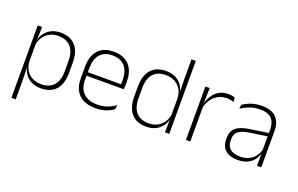

<svg xmlns="http://www.w3.org/2000/svg" viewBox="-98 -1067 2552 1643"><g transform="rotate(20 1178.5 -246.0)"><path d="M282.5 10Q234 10 196.5 -8.8Q159 -27.5 136.5 -61.5Q114 -95.5 111.5 -141H98.5L114 -177.5Q116.5 -126.5 138.5 -92.2Q160.5 -58 196 -41Q231.5 -24 274.5 -24Q348.5 -24 388 -68.2Q427.5 -112.5 427.5 -197V-289.5Q427.5 -374 388.2 -418.5Q349 -463 273.5 -463Q230.5 -463 196.8 -445.2Q163 -427.5 141.2 -396Q119.5 -364.5 112 -322.5L99 -354H111Q116.5 -393.5 138.2 -425.8Q160 -458 196.8 -477.2Q233.5 -496.5 284.5 -496.5Q373.5 -496.5 420.2 -442.8Q467 -389 467 -287.5V-199Q467 -97 419.8 -43.5Q372.5 10 282.5 10ZM76 172V-486.5H115.5L113 -361L114 -346V-138.5L113 -128L115.5 4.5V172Z M780 10Q682 10 629.5 -41.2Q577 -92.5 577 -187V-290.5Q577 -391.5 625.5 -445Q674 -498.5 767 -498.5Q829 -498.5 871.2 -474.2Q913.5 -450 935.2 -404.8Q957 -359.5 957 -295.5V-278Q957 -265.5 956.5 -252.8Q956 -240 954.5 -225.5H918Q918.5 -245.5 918.5 -263.2Q918.5 -281 918.5 -296Q918.5 -350.5 901.2 -388Q884 -425.5 850.2 -445.2Q816.5 -465 767 -465Q693 -465 654.5 -421Q616 -377 616 -293V-245V-239V-184.5Q616 -147 627 -117.5Q638 -88 659.2 -67.2Q680.5 -46.5 712 -35.5Q743.5 -24.5 785 -24.5Q832 -24.5 872.5 -38.5Q913 -52.5 948.5 -78.5L944 -40Q913.5 -17 871.8 -3.5Q830 10 780 10ZM597 -225.5V-257.5H944.5V-225.5Z M1242.5 10Q1154 10 1107 -43.8Q1060 -97.5 1060 -199V-287.5Q1060 -389 1107.2 -442.8Q1154.5 -496.5 1244.5 -496.5Q1293 -496.5 1330.8 -477.8Q1368.5 -459 1390.8 -425.2Q1413 -391.5 1415.5 -345.5H1428.5L1413.5 -309.5Q1410.5 -360.5 1388.5 -394.5Q1366.5 -428.5 1331.2 -445.8Q1296 -463 1252.5 -463Q1178.5 -463 1139 -419Q1099.5 -375 1099.5 -290V-197.5Q1099.5 -112.5 1139 -68.2Q1178.5 -24 1253.5 -24Q1297 -24 1330.8 -41.8Q1364.5 -59.5 1386.5 -91.2Q1408.5 -123 1415 -164.5L1428 -132.5H1416.5Q1411 -93 1389 -60.8Q1367 -28.5 1330.2 -9.2Q1293.5 10 1242.5 10ZM1411.5 0 1414.5 -126.5 1413.5 -140V-347L1414 -359L1411.5 -497.5V-664H1451V0Z M1639.5 -305 1626.5 -334 1637 -337.5Q1653.5 -409.5 1698.5 -451.5Q1743.5 -493.5 1811.5 -493.5Q1831 -493.5 1846 -490.2Q1861 -487 1871.5 -483L1874 -444Q1861.5 -449.5 1845 -452.5Q1828.5 -455.5 1809 -455.5Q1749.5 -455.5 1704.5 -417.5Q1659.5 -379.5 1639.5 -305ZM1603 0V-486.5H1642L1639 -338L1642.5 -334.5V0Z M2249 0 2251.5 -125 2249.5 -131.5V-290L2250 -328Q2250 -394.5 2216.5 -428.5Q2183 -462.5 2112 -462.5Q2058 -462.5 2014.8 -445.5Q1971.5 -428.5 1940.5 -407L1945 -444Q1961.5 -456 1986.2 -468.2Q2011 -480.5 2043.5 -488.5Q2076 -496.5 2116.5 -496.5Q2161.5 -496.5 2194.2 -485Q2227 -473.5 2248 -451.8Q2269 -430 2279 -399Q2289 -368 2289 -328.5V0ZM2075.5 10Q2003 10 1963.8 -24.2Q1924.5 -58.5 1924.5 -124V-136.5Q1924.5 -197.5 1962.5 -229.8Q2000.5 -262 2087.5 -274.5L2259 -300L2261 -269L2093 -244.5Q2024.5 -234.5 1994.2 -210Q1964 -185.5 1964 -138.5V-128Q1964 -77 1995 -50.5Q2026 -24 2085.5 -24Q2134 -24 2168.8 -42.2Q2203.5 -60.5 2224.8 -91.8Q2246 -123 2252.5 -162L2263 -131H2254Q2249 -94 2228 -61.8Q2207 -29.5 2169 -9.8Q2131 10 2075.5 10Z"/></g></svg>

Font: Anek Latin ExtraLight
Style: Regular
Weight: 250
Designer: Yesha Goshar
Foundry: Ek Type
Version: Version 1.003